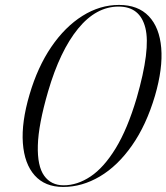

<svg xmlns="http://www.w3.org/2000/svg" viewBox="-20 -730 659 760"><path d="M451 -710.5Q526.5 -710.5 569 -665.8Q611.5 -621 618.2 -540.2Q625 -459.5 593.5 -351Q559 -234.5 502.2 -153.8Q445.5 -73 375.2 -31.5Q305 10 230 10Q158 10 117.2 -35.8Q76.5 -81.5 70.5 -163.8Q64.5 -246 97 -356Q129 -465 183.2 -544.5Q237.5 -624 306.5 -667.2Q375.5 -710.5 451 -710.5ZM521 -342Q576.5 -534.5 555.5 -619.2Q534.5 -704 449.5 -704Q360.5 -704 289 -616.5Q217.5 -529 170.5 -368.5Q132 -236.5 129.8 -154.5Q127.5 -72.5 154.8 -34.5Q182 3.5 232 3.5Q286 3.5 338.5 -31.5Q391 -66.5 437.8 -142.8Q484.5 -219 521 -342Z"/></svg>

Font: Fraunces 144pt S000 Light
Style: Italic
Weight: 300
Italic angle: -16°
Version: Version 1.000; ttfautohint (v1.8.3)